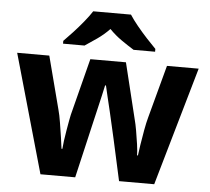

<svg xmlns="http://www.w3.org/2000/svg" viewBox="-53 -824 963 881"><g transform="rotate(5 428.0 -383.0)"><path d="M485 -191Q481 -208 473.5 -241.5Q466 -275 457 -313.5Q448 -352 440 -384.5Q432 -417 429 -432H425Q422 -417 414.5 -384.5Q407 -352 398 -313.5Q389 -275 381 -241Q373 -207 369 -189L325 0H165L10 -546H158L221 -304Q228 -279 233.5 -244Q239 -209 244 -176.5Q249 -144 251 -125H255Q256 -139 259 -162.5Q262 -186 266.5 -211Q271 -236 274.5 -256.5Q278 -277 280 -284L347 -546H511L575 -284Q579 -270 584.5 -239Q590 -208 594.5 -176Q599 -144 599 -125H603Q605 -142 610 -174.5Q615 -207 621.5 -243Q628 -279 635 -304L700 -546H846L689 0H527ZM515 -766Q529 -744 551.5 -716.5Q574 -689 598 -663Q622 -637 640 -619V-606H541Q515 -622 484 -643.5Q453 -665 427 -692Q401 -665 371 -644Q341 -623 315 -606H216V-619Q235 -638 258.5 -663.5Q282 -689 304.5 -716.5Q327 -744 341 -766Z"/></g></svg>

Font: Noto Sans Nag Mundari
Style: Bold
Weight: 700
Version: Version 1.000